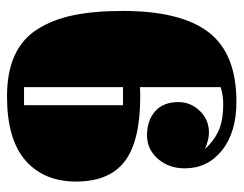

<svg xmlns="http://www.w3.org/2000/svg" viewBox="-92 -580 684 539"><g transform="rotate(-90 249.5 -310.0)"><path d="M249 -631.8Q315.9 -631.8 362.8 -610.8Q409.7 -589.8 437 -547.1Q464.4 -504.4 476.6 -446Q488.8 -387.7 488.8 -307.1Q488.8 -144 429 -65.9Q369.1 12.2 233.9 12.2Q148.4 12.2 97.7 -28.1Q46.9 -68.4 46.9 -132.8Q46.9 -177.7 73.7 -208.3Q100.6 -238.8 139.2 -238.8Q181.2 -238.8 207 -216.1Q232.9 -193.4 232.9 -150.9Q232.9 -116.2 208.3 -90.6Q183.6 -64.9 147 -64.9Q127.4 -64.9 101.1 -76.2Q122.1 -52.2 150.9 -38.6Q179.7 -24.9 227.1 -24.9Q252.9 -24.9 274.9 -32.2V-258.8Q266.1 -257.8 249 -257.8Q123.5 -257.8 66.7 -301.3Q9.8 -344.7 9.8 -438Q9.8 -527.8 68.8 -579.8Q127.9 -631.8 249 -631.8ZM274.9 -306.2V-584H224.1V-306.2Z"/></g></svg>

Font: Lletraferida
Style: Heavy
Weight: 900
Designer: Josep Patau Bellart
Foundry: Josep Patau Bellart
Version: Version 1.000